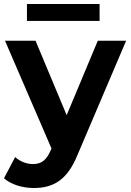

<svg xmlns="http://www.w3.org/2000/svg" viewBox="-25 -741 654 962"><path d="M153 -537H0L233 3L229 12C208 61 183 81 140 81C108 81 75 68 51 46L-5 152C30 184 89 201 144 201C239 201 311 164 363 36L607 -537H465L309 -164ZM474 -636V-721H110V-636Z"/></svg>

Font: Montserrat-Alt1
Style: Bold
Weight: 700
Designer: Differentunic
Foundry: Differentunic
Version: Version 7.222